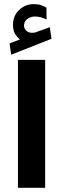

<svg xmlns="http://www.w3.org/2000/svg" viewBox="-20 -910 305 930"><path d="M76.7 -719.2Q60.1 -732.4 51.5 -748.5Q43 -764.6 43 -790.5Q43 -834 73.2 -862.1Q103.5 -890.1 142.1 -890.1Q163.1 -890.1 177 -885.7Q190.9 -881.3 205.1 -873L205.6 -815.4Q176.8 -830.1 148.9 -830.1Q129.4 -830.1 112.8 -818.4Q96.2 -806.6 96.2 -784.2Q96.7 -771 108.9 -759.8Q121.1 -748.5 147 -752Q147 -752 150.9 -752.9L221.2 -778.3L229.5 -722.2L34.2 -645L26.4 -699.7ZM198.7 -620.1V-0.5H66.9V-620.1Z"/></svg>

Font: Vazirmatn RD FD ExtraBold
Style: Regular
Weight: 800
Designer: Saber Rastikerdar
Foundry: Saber Rastikerdar
Version: Version 33.003